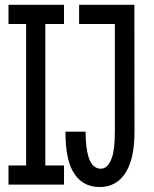

<svg xmlns="http://www.w3.org/2000/svg" viewBox="-20 -752 626 782"><path d="M302.2 -732.4H527.3L527.8 -215.8Q527.8 -110.4 494.6 -53.7Q457.5 9.8 385.7 9.8Q311.5 9.8 275.4 -56.6Q246.6 -109.4 246.6 -215.8H328.6Q328.6 -150.4 340.8 -111.8Q356 -64.9 390.6 -64.9Q419.9 -64.9 435.5 -109.4Q447.8 -142.1 447.8 -215.8V-654.3H302.2ZM14.6 0V-78.1H86.4V-654.3H14.6V-732.4H240.7V-654.3H164.6V-78.1H240.7V0Z"/></svg>

Font: Consola Mono
Style: Book
Weight: 400
Monospace: yes
Version: Version 2.001